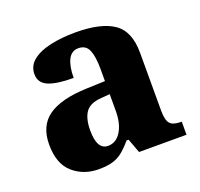

<svg xmlns="http://www.w3.org/2000/svg" viewBox="-103 -664 820 787"><g transform="rotate(-20 307.0 -270.0)"><path d="M200 10Q135 10 89 -30Q43 -70 43 -154Q43 -236 98 -275Q153 -314 265 -318L347 -321V-375Q347 -428 335 -456.5Q323 -485 290 -485Q260 -485 245.5 -456Q231 -427 231 -377Q158 -377 121.5 -392.5Q85 -408 85 -446Q85 -483 114.5 -506Q144 -529 193 -539.5Q242 -550 301 -550Q412 -550 467 -512.5Q522 -475 522 -381V-128Q522 -87 535 -72Q548 -57 582 -57H586V0H379L356 -62H347Q324 -35 304.5 -19.5Q285 -4 261 3Q237 10 200 10ZM269 -67Q304 -67 325.5 -101Q347 -135 347 -191V-264L310 -261Q260 -258 240.5 -230.5Q221 -203 221 -151Q221 -67 269 -67Z"/></g></svg>

Font: Noto Serif Tamil ExtraBold
Style: Italic
Weight: 800
Italic angle: -12°
Designer: Indian Type Foundry, Tom Grace, and the Monotype Design Team
Foundry: Monotype Imaging Inc.
Version: Version 2.003; ttfautohint (v1.8.4.7-5d5b)